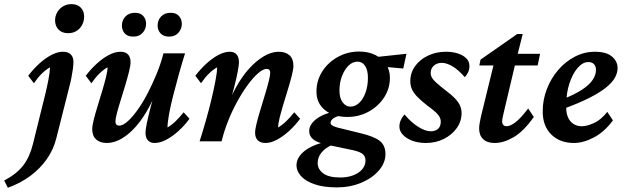

<svg xmlns="http://www.w3.org/2000/svg" viewBox="-121 -684 3018 929"><path d="M98.6 -230.5Q106.4 -262.7 113.3 -298.3Q120.1 -334 121.1 -358.4Q100.6 -346.7 81.5 -328.1Q62.5 -309.6 43 -281.2L15.6 -317.4Q40 -349.6 68.8 -376Q97.7 -402.3 127.4 -418Q157.2 -433.6 183.6 -433.6Q209 -433.6 221.7 -420.4Q234.4 -407.2 234.4 -384.8Q234.4 -370.1 231.4 -348.6Q228.5 -327.1 224.1 -305.2Q219.7 -283.2 214.8 -265.6L151.4 -14.6Q137.7 40 105.5 85.9Q73.2 131.8 25.9 167Q-21.5 202.1 -83 224.6L-100.6 189.5Q-40 157.2 -8.8 116.7Q22.5 76.2 38.1 13.7ZM209 -523.4Q178.7 -523.4 162.1 -541Q145.5 -558.6 145.5 -585Q145.5 -606.4 155.8 -624.5Q166 -642.6 184.1 -653.3Q202.1 -664.1 224.6 -664.1Q253.9 -664.1 270 -647Q286.1 -629.9 286.1 -604.5Q286.1 -582 276.4 -563.5Q266.6 -544.9 249 -534.2Q231.4 -523.4 209 -523.4Z M462.9 -433.6Q485.4 -433.6 498 -420.9Q510.7 -408.2 510.7 -382.8Q510.7 -367.2 503.4 -337.9Q496.1 -308.6 485.4 -272.5Q474.6 -236.3 463.4 -200.7Q452.1 -165 444.8 -137.2Q437.5 -109.4 437.5 -95.7Q437.5 -86.9 441.9 -81.5Q446.3 -76.2 456.1 -76.2Q473.6 -76.2 496.6 -96.7Q519.5 -117.2 544.4 -151.9Q569.3 -186.5 592.8 -231.4Q616.2 -276.4 636.7 -326.2Q657.2 -376 669.9 -425.8H774.4Q759.8 -379.9 745.1 -327.1Q730.5 -274.4 717.3 -223.1Q704.1 -171.9 696.8 -130.9Q689.5 -89.8 689.5 -67.4Q710 -79.1 729 -97.7Q748 -116.2 767.6 -140.6L795.9 -109.4Q771.5 -76.2 742.2 -49.8Q712.9 -23.4 683.1 -7.8Q653.3 7.8 627 7.8Q606.4 7.8 594.7 -4.9Q583 -17.6 583 -42Q583 -56.6 589.4 -87.4Q595.7 -118.2 607.9 -166Q620.1 -213.9 640.6 -281.2H649.4Q628.9 -218.8 600.6 -166Q572.3 -113.3 538.6 -74.2Q504.9 -35.2 468.3 -13.7Q431.6 7.8 396.5 7.8Q363.3 7.8 344.2 -9.3Q325.2 -26.4 325.2 -59.6Q325.2 -75.2 332.5 -104.5Q339.8 -133.8 351.1 -170.4Q362.3 -207 373.5 -244.1Q384.8 -281.2 392.1 -311.5Q399.4 -341.8 399.4 -358.4Q378.9 -346.7 359.9 -328.1Q340.8 -309.6 321.3 -281.2L293.9 -317.4Q318.4 -349.6 347.2 -376Q376 -402.3 405.8 -418Q435.5 -433.6 462.9 -433.6ZM524.4 -506.8Q496.1 -506.8 482.4 -522.5Q468.8 -538.1 468.8 -560.5Q468.8 -585.9 485.8 -604Q502.9 -622.1 532.2 -622.1Q558.6 -622.1 572.3 -606.4Q585.9 -590.8 585.9 -568.4Q585.9 -543.9 569.3 -525.4Q552.7 -506.8 524.4 -506.8ZM697.3 -506.8Q669.9 -506.8 655.8 -522.5Q641.6 -538.1 641.6 -560.5Q641.6 -585.9 658.2 -604Q674.8 -622.1 705.1 -622.1Q731.4 -622.1 745.1 -606.4Q758.8 -590.8 758.8 -568.4Q758.8 -543.9 742.2 -525.4Q725.6 -506.8 697.3 -506.8Z M1164.1 7.8Q1139.6 7.8 1126.5 -4.9Q1113.3 -17.6 1113.3 -42Q1113.3 -57.6 1120.6 -87.4Q1127.9 -117.2 1139.2 -153.8Q1150.4 -190.4 1161.1 -226.1Q1171.9 -261.7 1179.2 -290.5Q1186.5 -319.3 1186.5 -332Q1186.5 -350.6 1168.9 -350.6Q1152.3 -350.6 1128.4 -330.1Q1104.5 -309.6 1078.6 -274.4Q1052.7 -239.3 1027.8 -194.3Q1002.9 -149.4 982.9 -99.1Q962.9 -48.8 951.2 0H844.7Q859.4 -45.9 874.5 -98.6Q889.6 -151.4 901.9 -202.6Q914.1 -253.9 921.9 -295.4Q929.7 -336.9 929.7 -358.4Q909.2 -346.7 890.1 -328.1Q871.1 -309.6 851.6 -281.2L824.2 -317.4Q848.6 -349.6 877.4 -376Q906.2 -402.3 935.5 -418Q964.8 -433.6 991.2 -433.6Q1012.7 -433.6 1023.9 -420.4Q1035.2 -407.2 1035.2 -382.8Q1035.2 -369.1 1029.3 -337.9Q1023.4 -306.6 1011.2 -258.8Q999 -210.9 978.5 -143.6H969.7Q990.2 -205.1 1019.5 -258.8Q1048.8 -312.5 1083.5 -351.1Q1118.2 -389.6 1155.3 -411.6Q1192.4 -433.6 1227.5 -433.6Q1260.7 -433.6 1279.8 -416.5Q1298.8 -399.4 1298.8 -365.2Q1298.8 -350.6 1291.5 -320.8Q1284.2 -291 1272.9 -254.4Q1261.7 -217.8 1250.5 -180.7Q1239.3 -143.6 1231.9 -113.8Q1224.6 -84 1224.6 -67.4Q1245.1 -79.1 1264.2 -97.7Q1283.2 -116.2 1302.7 -140.6L1331.1 -109.4Q1306.6 -76.2 1277.3 -49.8Q1248 -23.4 1218.8 -7.8Q1189.5 7.8 1164.1 7.8Z M1508.8 222.7Q1444.3 222.7 1400.9 207.5Q1357.4 192.4 1335.4 168Q1313.5 143.6 1313.5 116.2Q1313.5 82 1345.2 52.7Q1377 23.4 1442.4 4.9L1488.3 15.6Q1453.1 31.2 1434.6 54.2Q1416 77.1 1416 104.5Q1416 134.8 1442.9 154.8Q1469.7 174.8 1525.4 174.8Q1560.5 174.8 1588.4 164.1Q1616.2 153.3 1631.8 134.8Q1647.5 116.2 1647.5 92.8Q1647.5 70.3 1630.4 58.6Q1613.3 46.9 1565.4 38.1L1461.9 16.6L1452.1 12.7Q1415 6.8 1395 -9.3Q1375 -25.4 1375 -49.8Q1375 -81.1 1408.7 -107.4Q1442.4 -133.8 1506.8 -147.5L1525.4 -124Q1505.9 -121.1 1492.2 -111.3Q1478.5 -101.6 1478.5 -89.8Q1478.5 -82 1486.3 -77.1Q1494.1 -72.3 1509.8 -67.4L1621.1 -40Q1688.5 -24.4 1716.3 -2.4Q1744.1 19.5 1744.1 61.5Q1744.1 103.5 1712.4 140.6Q1680.7 177.7 1627 200.2Q1573.2 222.7 1508.8 222.7ZM1560.5 -118.2Q1492.2 -118.2 1451.2 -151.4Q1410.2 -184.6 1410.2 -241.2Q1410.2 -293.9 1438 -337.9Q1465.8 -381.8 1513.2 -408.2Q1560.5 -434.6 1617.2 -434.6Q1661.1 -434.6 1694.8 -418Q1728.5 -401.4 1747.1 -373Q1765.6 -344.7 1765.6 -307.6Q1765.6 -255.9 1737.8 -212.9Q1710 -169.9 1663.1 -144Q1616.2 -118.2 1560.5 -118.2ZM1574.2 -168Q1597.7 -168 1617.2 -186.5Q1636.7 -205.1 1647.9 -236.8Q1659.2 -268.6 1659.2 -307.6Q1659.2 -344.7 1645.5 -365.2Q1631.8 -385.7 1609.4 -385.7Q1585 -385.7 1565.4 -366.7Q1545.9 -347.7 1533.7 -315.9Q1521.5 -284.2 1521.5 -246.1Q1521.5 -209 1537.1 -188.5Q1552.7 -168 1574.2 -168ZM1830.1 -352.5 1710.9 -363.3 1681.6 -406.2 1845.7 -423.8Z M1939.5 7.8Q1902.3 7.8 1873 -3.4Q1843.8 -14.6 1827.6 -32.7Q1811.5 -50.8 1811.5 -71.3Q1811.5 -87.9 1818.4 -103Q1825.2 -118.2 1836.9 -129.9Q1865.2 -94.7 1900.4 -71.8Q1935.5 -48.8 1962.9 -48.8Q1985.4 -48.8 1998.5 -60.5Q2011.7 -72.3 2011.7 -95.7Q2011.7 -112.3 1999 -128.4Q1986.3 -144.5 1948.2 -171.9Q1917 -196.3 1898.4 -215.3Q1879.9 -234.4 1872.1 -252.4Q1864.3 -270.5 1864.3 -291Q1864.3 -332 1887.7 -364.3Q1911.1 -396.5 1950.2 -415Q1989.3 -433.6 2037.1 -433.6Q2067.4 -433.6 2092.8 -425.8Q2118.2 -418 2134.3 -402.8Q2150.4 -387.7 2150.4 -364.3Q2150.4 -348.6 2144.5 -335.4Q2138.7 -322.3 2127.9 -310.5Q2097.7 -345.7 2068.8 -362.8Q2040 -379.9 2016.6 -379.9Q1993.2 -379.9 1978 -366.2Q1962.9 -352.5 1962.9 -331.1Q1962.9 -319.3 1968.8 -308.6Q1974.6 -297.9 1989.7 -284.2Q2004.9 -270.5 2032.2 -249Q2063.5 -225.6 2080.6 -207.5Q2097.7 -189.5 2105 -172.9Q2112.3 -156.2 2112.3 -136.7Q2112.3 -96.7 2088.9 -64Q2065.4 -31.2 2026.4 -11.7Q1987.3 7.8 1939.5 7.8Z M2461.9 -118.2Q2413.1 -48.8 2364.7 -20.5Q2316.4 7.8 2272.5 7.8Q2236.3 7.8 2216.8 -10.7Q2197.3 -29.3 2197.3 -62.5Q2197.3 -73.2 2199.7 -87.4Q2202.1 -101.6 2206.1 -120.1L2266.6 -367.2H2198.2L2204.1 -395.5L2381.8 -519.5H2408.2L2376 -391.6L2316.4 -139.6Q2312.5 -122.1 2310.5 -112.8Q2308.6 -103.5 2308.6 -98.6Q2308.6 -73.2 2331.1 -73.2Q2347.7 -73.2 2373 -92.3Q2398.4 -111.3 2434.6 -159.2ZM2322.3 -367.2 2334 -423.8H2492.2L2480.5 -367.2Z M2656.2 7.8Q2587.9 7.8 2546.4 -33.2Q2504.9 -74.2 2504.9 -144.5Q2504.9 -201.2 2524.9 -252.9Q2544.9 -304.7 2579.6 -345.2Q2614.3 -385.7 2660.2 -409.7Q2706.1 -433.6 2757.8 -433.6Q2812.5 -433.6 2839.8 -410.6Q2867.2 -387.7 2867.2 -354.5Q2867.2 -331.1 2854 -307.6Q2840.8 -284.2 2811 -260.3Q2781.2 -236.3 2730.5 -210.4Q2679.7 -184.6 2604.5 -157.2V-205.1Q2661.1 -227.5 2695.8 -250.5Q2730.5 -273.4 2746.6 -297.4Q2762.7 -321.3 2762.7 -346.7Q2762.7 -363.3 2752.9 -373.5Q2743.2 -383.8 2725.6 -383.8Q2699.2 -383.8 2674.8 -356.4Q2650.4 -329.1 2634.3 -280.8Q2618.2 -232.4 2618.2 -168.9Q2618.2 -121.1 2639.2 -97.2Q2660.2 -73.2 2694.3 -73.2Q2718.8 -73.2 2752.4 -88.4Q2786.1 -103.5 2817.4 -142.6L2844.7 -101.6Q2804.7 -46.9 2753.4 -19.5Q2702.1 7.8 2656.2 7.8Z"/></svg>

Font: Crimson Pro ExtraLight SemiBold
Style: Italic
Weight: 600
Italic angle: -12°
Version: Version 1.002